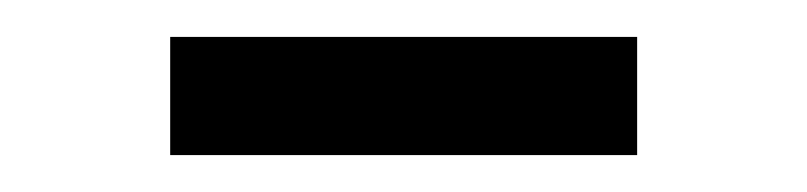

<svg xmlns="http://www.w3.org/2000/svg" viewBox="-20 -302 433 103"><path d="M71.3 -218.8V-282.2H321.8V-218.8Z"/></svg>

Font: Mako
Style: Regular
Weight: 400
Designer: vernon adams
Foundry: vernon adams
Version: Version 1.000